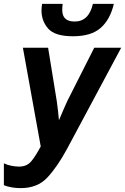

<svg xmlns="http://www.w3.org/2000/svg" viewBox="-28 -960 645 990"><path d="M559 -940H451Q430 -849 357 -849Q293 -849 293 -908Q293 -924 295 -940H189Q186 -920 186 -906Q186 -851 221 -812Q256 -773 348 -773Q442 -773 491 -816Q540 -859 559 -940ZM317 -191 597 -714H458L319 -439Q308 -415 297 -389.5Q286 -364 276 -340Q274 -360 271 -389Q268 -418 265 -437L220 -714H90L182 -205Q155 -154 132.5 -127.5Q110 -101 70 -101Q53 -101 31.5 -105Q10 -109 -8 -118V-5Q30 10 79 10Q165 10 216 -44.5Q267 -99 317 -191Z"/></svg>

Font: Noto Sans UI SemiCondensed
Style: Bold Italic
Weight: 700
Width: 4
Designer: Monotype Design Team
Foundry: Monotype Imaging Inc.
Version: 1.001